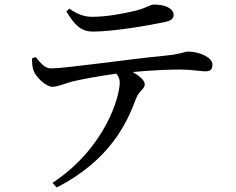

<svg xmlns="http://www.w3.org/2000/svg" viewBox="-20 -768 1040 845"><path d="M701 -670C733 -676 744 -686 744 -702C744 -731 707 -748 658 -748C639 -748 626 -732 569 -719C521 -708 450 -694 386 -694C353 -694 324 -703 285 -730L272 -718C306 -661 335 -629 389 -629C476 -629 623 -654 701 -670ZM230 57C465 -64 539 -227 579 -335C593 -370 617 -376 617 -397C617 -415 593 -434 564 -451C648 -459 728 -462 772 -462C823 -462 865 -454 883 -454C907 -454 915 -463 915 -484C915 -516 855 -541 808 -541C794 -541 777 -530 707 -523C538 -507 272 -467 204 -467C177 -467 158 -491 137 -517L121 -511C121 -489 122 -471 128 -457C138 -427 185 -385 211 -386C236 -387 265 -400 297 -409C328 -417 414 -433 492 -444C503 -430 507 -418 507 -405C507 -344 445 -118 211 37Z"/></svg>

Font: Noto Serif JP Medium
Style: Regular
Weight: 500
Designer: Ryoko NISHIZUKA 西塚涼子 (kana & ideographs); Frank Grießhammer (Latin, Greek & Cyrillic); Wenlong ZHANG 张文龙 (bopomofo); San
Foundry: Adobe
Version: Version 2.001;hotconv 1.1.0;makeotfexe 2.6.0